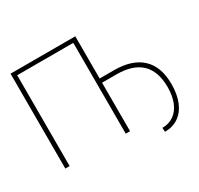

<svg xmlns="http://www.w3.org/2000/svg" viewBox="-170 -915 1283 1239"><g transform="rotate(-30 471.5 -295.5)"><path d="M529.3 -392.6H635.7Q771.5 -392.6 842.3 -325.9Q913.1 -259.3 913.1 -129.9Q913.1 -54.7 890.4 1Q867.7 56.6 824.7 86.4Q781.7 116.2 722.7 116.2L720.7 85.9Q771 85.9 807.4 59.8Q843.8 33.7 862.8 -14.2Q881.8 -62 881.8 -127Q880.4 -361.3 635.7 -361.3H529.3V0H497.1V-676.8H79.1V0H46.9V-707H529.3Z"/></g></svg>

Font: Pretendard Std Thin
Style: Regular
Weight: 100
Designer: Base glyphs from Inter by Rasmus Andersson; Hangeul glyphs from Noto Sans CJK(Source Han Sans) by Jang Soo-young and Kan
Foundry: Kil Hyung-jin
Version: Version 1.309